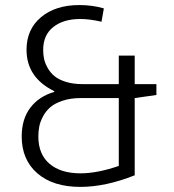

<svg xmlns="http://www.w3.org/2000/svg" viewBox="-20 -730 688 760"><path d="M450.2 -73.2V-341.8H299.8Q259.3 -341.8 228.3 -331.5Q197.3 -321.3 179.4 -305.9Q161.6 -290.5 150.4 -269.5Q139.2 -248.5 135.5 -229.5Q131.8 -210.4 131.8 -189.9Q131.8 -119.1 176.3 -81.5Q220.7 -43.9 298.8 -43.9Q364.7 -43.9 450.2 -73.2ZM513.2 -341.8V-36.1Q397.9 9.8 297.9 9.8Q189.9 9.8 127.9 -43.9Q65.9 -97.7 65.9 -189.9Q65.9 -258.8 100.1 -303.7Q134.3 -348.6 194.8 -366.2V-369.1Q85 -422.9 85 -533.2Q85 -613.8 142.3 -661.9Q199.7 -710 293.9 -710Q345.7 -710 391.1 -696.8L381.8 -644Q334.5 -654.8 297.9 -654.8Q231 -654.8 190.9 -623Q150.9 -591.3 150.9 -532.2Q150.9 -514.2 154.3 -497.6Q157.7 -481 168.2 -461.9Q178.7 -442.9 195.3 -429Q211.9 -415 240.7 -406Q269.5 -397 307.1 -397H450.2V-509.8H513.2V-397H599.1V-354Z"/></svg>

Font: LT Hoop Light
Style: Regular
Weight: 300
Designer: Daniel Lyons
Foundry: LyonsType
Version: Version 1.000